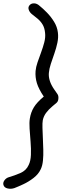

<svg xmlns="http://www.w3.org/2000/svg" viewBox="-22 -792 509 1171"><path d="M66 355Q46 362 25 357.5Q4 353 -1 336Q-5 322 5 308Q15 294 31 289Q66 279 102 263.5Q138 248 153 214Q165 190 166.5 152.5Q168 115 164.5 73Q161 31 158.5 -7Q156 -45 160 -69Q166 -107 184.5 -137.5Q203 -168 245 -203Q214 -249 203 -285Q192 -321 195 -359Q197 -383 207 -412Q217 -441 228.5 -472Q240 -503 248 -533.5Q256 -564 253 -591Q250 -622 238 -642Q226 -662 208.5 -677Q191 -692 171 -707Q158 -718 153 -733.5Q148 -749 159 -761Q169 -772 186.5 -771.5Q204 -771 220 -756Q240 -740 264.5 -715Q289 -690 308 -659Q327 -628 331 -594Q335 -564 328 -531Q321 -498 309.5 -465.5Q298 -433 288 -402.5Q278 -372 276 -347Q272 -299 309 -246Q319 -231 327.5 -219.5Q336 -208 334 -190Q333 -174 323 -165Q313 -156 298 -144Q274 -124 259 -103.5Q244 -83 239 -59Q236 -41 237 -12.5Q238 16 239.5 51Q241 86 242 121Q243 156 240 187Q237 218 227 239Q213 270 182.5 293.5Q152 317 119.5 332Q87 347 66 355Z"/></svg>

Font: Edu VIC WA NT Beginner Medium
Style: Regular
Weight: 500
Designer: Tina and Corey Anderson
Foundry: Google for Education
Version: Version 1.003